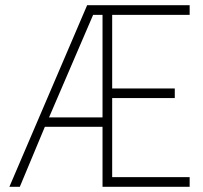

<svg xmlns="http://www.w3.org/2000/svg" viewBox="-20 -716 780 736"><path d="M16 0 314 -696H707V-659H410V-377H650V-340H410V-37H707V0H373V-230H152L56 0ZM373 -266V-659H337L168 -266Z"/></svg>

Font: Major Mono Display
Style: Regular
Weight: 400
Designer: Emre Parlak
Foundry: Emre Parlak
Version: Version 2.000; ttfautohint (v1.8) -l 8 -r 50 -G 200 -x 14 -D